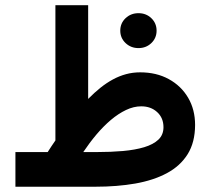

<svg xmlns="http://www.w3.org/2000/svg" viewBox="-20 -707 800 727"><path d="M435.4 -591Q435.4 -563.1 455.4 -544Q475.5 -524.9 504.4 -524.9Q533.3 -524.9 553.1 -543.9Q572.9 -563 572.9 -590.9Q572.9 -618.9 553.2 -638Q533.4 -657.1 504.4 -657.1Q475.5 -657.1 455.4 -638.1Q435.4 -619 435.4 -591ZM514.8 -304.4Q551.3 -304.4 575.1 -282.5Q599 -260.6 599 -225.3Q599 -196.6 579.8 -178.3Q560.5 -160 525.9 -149.6Q491.4 -139.3 445.4 -135.2Q399.4 -131.2 346.1 -131.2H295.3Q318.9 -166.4 345.2 -197.7Q371.6 -228.9 399.9 -252.9Q428.3 -276.8 457.3 -290.6Q486.3 -304.4 514.8 -304.4ZM160.6 -131.2H38.4V0H341.5Q423.2 0 492.1 -12Q560.9 -24.1 611.7 -51.2Q662.4 -78.3 690.5 -123.1Q718.5 -168 718.7 -233.8Q718.7 -292.1 692.3 -337Q665.9 -381.9 619 -407.5Q572.2 -433.1 510.9 -433.1Q482.9 -433.1 457.3 -426.2Q431.7 -419.3 407.7 -406.3Q383.6 -393.3 360.4 -374.8Q337.2 -356.2 313.8 -332.4V-687.2H189.8V-175.2Q182.2 -164.1 175 -153.5Q167.9 -142.9 160.6 -131.2Z"/></svg>

Font: Vazirmatn RD NL
Style: Regular
Weight: 400
Designer: Saber Rastikerdar
Foundry: Saber Rastikerdar
Version: Version 32.101